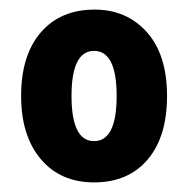

<svg xmlns="http://www.w3.org/2000/svg" viewBox="-20 -742 392 400"><path d="M328 -542Q328 -457 287.5 -409.5Q247 -362 176 -362Q106 -362 65 -410.5Q24 -459 24 -542Q24 -627 65 -674.5Q106 -722 177 -722Q244 -722 286 -675Q328 -628 328 -542ZM129 -542Q129 -448 176 -448Q223 -448 223 -542Q223 -636 176 -636Q129 -636 129 -542Z"/></svg>

Font: Noto Sans Arabic Cond ExtBd
Style: Regular
Weight: 800
Width: 3
Designer: Monotype Design Team, Nadine Chahine, Nizar Qandah and Khaled Hosny
Foundry: Monotype Imaging Inc.
Version: Version 2.012; ttfautohint (v1.8.4.7-5d5b)